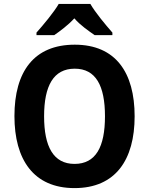

<svg xmlns="http://www.w3.org/2000/svg" viewBox="-20 -954 764 984"><path d="M443 -934H281C257 -892 201 -825 167 -787V-774H258C287 -794 328 -824 361 -860C392 -824 435 -795 465 -774H556V-787C520 -828 469 -889 443 -934ZM670 -358C670 -582 573 -725 363 -725C154 -725 54 -587 54 -359C54 -136 152 10 362 10C572 10 670 -135 670 -358ZM206 -358C206 -514 254 -602 363 -602C471 -602 518 -515 518 -358C518 -201 471 -114 362 -114C254 -114 206 -202 206 -358Z"/></svg>

Font: Noto Sans Telugu SemiCondensed
Style: Bold
Weight: 700
Width: 4
Designer: Jelle Bosma - Monotype Design Team
Foundry: Monotype Imaging Inc.
Version: Version 2.005